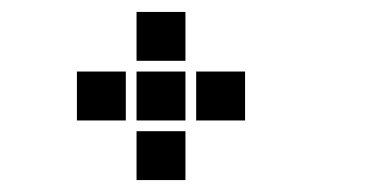

<svg xmlns="http://www.w3.org/2000/svg" viewBox="-20 -211 640 322"><path d="M210 -191Q209 -191 209 -191Q209 -191 209 -190V-110Q209 -109 209 -109Q209 -109 210 -109H290Q291 -109 291 -109Q291 -109 291 -110V-190Q291 -191 291 -191Q291 -191 290 -191ZM110 -91Q109 -91 109 -91Q109 -91 109 -90V-10Q109 -9 109 -9Q109 -9 110 -9H190Q191 -9 191 -9Q191 -9 191 -10V-90Q191 -91 191 -91Q191 -91 190 -91ZM210 -91Q209 -91 209 -91Q209 -91 209 -90V-10Q209 -9 209 -9Q209 -9 210 -9H290Q291 -9 291 -9Q291 -9 291 -10V-90Q291 -91 291 -91Q291 -91 290 -91ZM310 -91Q309 -91 309 -91Q309 -91 309 -90V-10Q309 -9 309 -9Q309 -9 310 -9H390Q391 -9 391 -9Q391 -9 391 -10V-90Q391 -91 391 -91Q391 -91 390 -91ZM210 9Q209 9 209 9Q209 9 209 10V90Q209 91 209 91Q209 91 210 91H290Q291 91 291 91Q291 91 291 90V10Q291 9 291 9Q291 9 290 9Z"/></svg>

Font: Doto Black ExtraBold
Style: Regular
Weight: 800
Monospace: yes
Version: Version 1.000